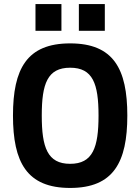

<svg xmlns="http://www.w3.org/2000/svg" viewBox="-20 -916 692 947"><path d="M497 -764V-896H369V-764ZM283 -764V-896H155V-764ZM326 11C540 11 608 -116 608 -346C608 -576 540 -702 326 -702C112 -702 44 -576 44 -346C44 -116 112 11 326 11ZM326 -108C214 -108 186 -189 186 -346C186 -503 214 -582 326 -582C438 -582 466 -503 466 -346C466 -189 438 -108 326 -108Z"/></svg>

Font: RazerF5
Style: Bold
Weight: 700
Foundry: Razer Inc.
Version: Version 2